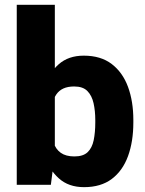

<svg xmlns="http://www.w3.org/2000/svg" viewBox="-20 -770 603 800"><path d="M330.1 9.8Q265.6 9.8 224.9 -27.1Q184.1 -64 161.6 -125.2Q139.2 -186.5 128.9 -259.3V-270Q139.2 -345.2 161.6 -405.8Q184.1 -466.3 224.6 -502.2Q265.1 -538.1 329.1 -538.1Q399.9 -538.1 445.6 -503.2Q491.2 -468.3 513.4 -408Q535.6 -347.7 535.6 -270V-259.8Q535.6 -180.2 513.4 -119.4Q491.2 -58.6 445.8 -24.4Q400.4 9.8 330.1 9.8ZM49.8 0V-750H208.5V-129.4L191.9 0ZM290 -118.2Q326.7 -118.2 345.2 -136Q363.8 -153.8 370.4 -186Q377 -218.3 377 -259.8V-270Q377 -308.1 369.9 -339.8Q362.8 -371.6 344.2 -390.6Q325.7 -409.7 289.1 -409.7Q262.7 -409.7 244.4 -401.4Q226.1 -393.1 214.8 -376.7Q203.6 -360.4 198.5 -336.7Q193.4 -313 193.4 -283.2V-246.1Q193.4 -206.1 202.6 -177.2Q211.9 -148.4 233.2 -133.3Q254.4 -118.2 290 -118.2Z"/></svg>

Font: Heebo ExtraBold
Style: Regular
Weight: 800
Designer: Oded Ezer
Foundry: Ezer Type House
Version: Version 3.100